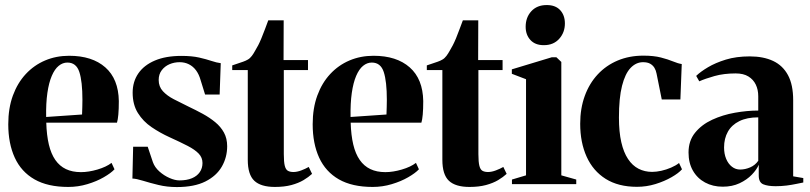

<svg xmlns="http://www.w3.org/2000/svg" viewBox="-20 -746 3282 778"><path d="M256.5 11.5Q173.5 11.5 119.8 -19.2Q66 -50 39.8 -107.2Q13.5 -164.5 13.5 -242.5Q13.5 -307.5 32.2 -358.8Q51 -410 84.5 -446Q118 -482 162.8 -501Q207.5 -520 260 -520Q353.5 -520 406.8 -473Q460 -426 461.5 -336.5Q461.5 -303.5 459.5 -281.8Q457.5 -260 454 -249H167.5Q169 -198 178 -160.2Q187 -122.5 204.2 -97.8Q221.5 -73 247.2 -60.8Q273 -48.5 308 -48.5Q339 -48.5 374.8 -59Q410.5 -69.5 432 -86L444 -60Q429.5 -44.5 400.5 -27.8Q371.5 -11 334 0.2Q296.5 11.5 256.5 11.5ZM167 -272 312.5 -282Q313.5 -298 313.5 -312Q313.5 -326 314 -341.5Q314 -416 301.5 -454.2Q289 -492.5 253 -492.5Q234 -492.5 217.8 -479.2Q201.5 -466 189.8 -438.5Q178 -411 172 -369.5Q166 -328 167 -272Z M696.5 12Q657 12 622 3.5Q587 -5 559.8 -13.5Q532.5 -22 516.5 -22.5L519.5 -151.5H578.5L599.5 -89Q607 -68 625.8 -51.2Q644.5 -34.5 666.8 -24.8Q689 -15 707 -15Q737 -15 757.8 -23.8Q778.5 -32.5 789.5 -48.5Q800.5 -64.5 800.5 -85.5Q800.5 -107.5 785.2 -123.5Q770 -139.5 740.5 -154.8Q711 -170 667 -190Q628.5 -207.5 594.2 -230.8Q560 -254 538.8 -288Q517.5 -322 517.5 -370.5Q517.5 -415 540.5 -448.5Q563.5 -482 607.8 -500.8Q652 -519.5 715 -519.5Q757.5 -519.5 787 -512.8Q816.5 -506 837.2 -499Q858 -492 874.5 -490L870 -363H811L793 -421Q786.5 -444.5 774.5 -460.8Q762.5 -477 745.5 -485.5Q728.5 -494 708 -494Q686 -494 666.8 -485.8Q647.5 -477.5 635.2 -461.2Q623 -445 623 -422Q623 -395 640 -376.5Q657 -358 684.5 -343.8Q712 -329.5 744 -314Q773.5 -300 801.5 -284.8Q829.5 -269.5 852 -251Q874.5 -232.5 887.5 -208.8Q900.5 -185 900.5 -153.5Q900.5 -108.5 878.8 -70.8Q857 -33 812 -10.5Q767 12 696.5 12Z M1094 11.5Q1037 11.5 1010.5 -13.5Q984 -38.5 984 -98.5V-462H921V-481Q930.5 -484.5 942.2 -488.2Q954 -492 965.2 -496Q976.5 -500 984 -504.5Q993 -509.5 1000.5 -519.5Q1008 -529.5 1014.2 -541.2Q1020.5 -553 1026.5 -563Q1032 -573.5 1039.2 -590.8Q1046.5 -608 1053.8 -628Q1061 -648 1067 -663.5H1129.5L1129 -502.5H1228V-462H1130V-121.5Q1130 -89.5 1134 -74Q1138 -58.5 1146.8 -53.8Q1155.5 -49 1169 -49Q1183.5 -49 1200.8 -55.5Q1218 -62 1231 -69.5L1244.5 -41.5Q1230.5 -28.5 1210 -16.2Q1189.5 -4 1160.8 3.8Q1132 11.5 1094 11.5Z M1490 11.5Q1407 11.5 1353.2 -19.2Q1299.5 -50 1273.2 -107.2Q1247 -164.5 1247 -242.5Q1247 -307.5 1265.8 -358.8Q1284.5 -410 1318 -446Q1351.5 -482 1396.2 -501Q1441 -520 1493.5 -520Q1587 -520 1640.2 -473Q1693.5 -426 1695 -336.5Q1695 -303.5 1693 -281.8Q1691 -260 1687.5 -249H1401Q1402.5 -198 1411.5 -160.2Q1420.5 -122.5 1437.8 -97.8Q1455 -73 1480.8 -60.8Q1506.5 -48.5 1541.5 -48.5Q1572.5 -48.5 1608.2 -59Q1644 -69.5 1665.5 -86L1677.5 -60Q1663 -44.5 1634 -27.8Q1605 -11 1567.5 0.2Q1530 11.5 1490 11.5ZM1400.5 -272 1546 -282Q1547 -298 1547 -312Q1547 -326 1547.5 -341.5Q1547.5 -416 1535 -454.2Q1522.5 -492.5 1486.5 -492.5Q1467.5 -492.5 1451.2 -479.2Q1435 -466 1423.2 -438.5Q1411.5 -411 1405.5 -369.5Q1399.5 -328 1400.5 -272Z M1882.5 11.5Q1825.5 11.5 1799 -13.5Q1772.5 -38.5 1772.5 -98.5V-462H1709.5V-481Q1719 -484.5 1730.8 -488.2Q1742.5 -492 1753.8 -496Q1765 -500 1772.5 -504.5Q1781.5 -509.5 1789 -519.5Q1796.5 -529.5 1802.8 -541.2Q1809 -553 1815 -563Q1820.5 -573.5 1827.8 -590.8Q1835 -608 1842.2 -628Q1849.5 -648 1855.5 -663.5H1918L1917.5 -502.5H2016.5V-462H1918.5V-121.5Q1918.5 -89.5 1922.5 -74Q1926.5 -58.5 1935.2 -53.8Q1944 -49 1957.5 -49Q1972 -49 1989.2 -55.5Q2006.5 -62 2019.5 -69.5L2033 -41.5Q2019 -28.5 1998.5 -16.2Q1978 -4 1949.2 3.8Q1920.5 11.5 1882.5 11.5Z M2054.5 0V-18.5L2111.5 -35.5V-425L2054 -447V-465L2216 -514H2234.5L2254.5 -495V-35.5L2315 -18.5V0ZM2183 -563Q2148.5 -563 2129.2 -584Q2110 -605 2110 -637.5Q2110 -675.5 2133 -700.5Q2156 -725.5 2195 -725.5H2196Q2231 -725.5 2250 -704.8Q2269 -684 2269 -651Q2269 -614.5 2246 -588.8Q2223 -563 2184 -563Z M2561 11Q2485.5 11 2434.2 -21.2Q2383 -53.5 2357 -111.2Q2331 -169 2331 -244.5Q2331 -306.5 2349.5 -357.2Q2368 -408 2402 -444.5Q2436 -481 2483 -500.8Q2530 -520.5 2587 -520.5Q2629 -520.5 2658 -513Q2687 -505.5 2707.5 -497Q2728 -488.5 2742.5 -486.5L2737 -343H2661.5L2640.5 -447.5Q2638 -461 2631.8 -471.2Q2625.5 -481.5 2614.5 -487.8Q2603.5 -494 2585.5 -494Q2557.5 -494 2535.2 -470.8Q2513 -447.5 2500.5 -398.2Q2488 -349 2488 -269.5Q2488 -211.5 2497.5 -170Q2507 -128.5 2524.8 -101.8Q2542.5 -75 2567.5 -62.2Q2592.5 -49.5 2622.5 -49.5Q2639.5 -49.5 2659.8 -54Q2680 -58.5 2699.2 -66.8Q2718.5 -75 2731.5 -85.5L2743.5 -60Q2730 -44.5 2701.2 -28Q2672.5 -11.5 2636 -0.2Q2599.5 11 2561 11Z M2908.5 10.5Q2868.5 10.5 2837 -6.5Q2805.5 -23.5 2787.8 -54.5Q2770 -85.5 2770 -128Q2770 -175.5 2796.5 -208.2Q2823 -241 2865.8 -260.8Q2908.5 -280.5 2957.8 -289.2Q3007 -298 3052.5 -298V-356Q3052.5 -382.5 3042.5 -403.2Q3032.5 -424 3012.5 -436.2Q2992.5 -448.5 2961 -448.5Q2913 -448.5 2875 -437.8Q2837 -427 2813.5 -416.5L2801 -438.5Q2818.5 -455.5 2848.8 -473.5Q2879 -491.5 2921.2 -504.5Q2963.5 -517.5 3018 -517.5Q3073.5 -517.5 3112.8 -499Q3152 -480.5 3173 -441.5Q3194 -402.5 3194 -340V-31.5L3235 -24.5V-6.5Q3224.5 -4.5 3206.8 -0.8Q3189 3 3167.5 5.8Q3146 8.5 3123 8.5Q3091 8.5 3072.8 0.8Q3054.5 -7 3054.5 -34.5V-78.5Q3046.5 -59 3026.5 -38.2Q3006.5 -17.5 2976.8 -3.5Q2947 10.5 2908.5 10.5ZM2979 -59Q2999.5 -59 3019.8 -67.8Q3040 -76.5 3052.5 -94.5V-270.5Q3007 -270.5 2976 -255.2Q2945 -240 2929.5 -212.5Q2914 -185 2914 -148.5Q2914 -122.5 2922.5 -102.2Q2931 -82 2945.8 -70.5Q2960.5 -59 2979 -59Z"/></svg>

Font: Merriweather 144pt
Style: Bold
Weight: 700
Version: Version 2.100